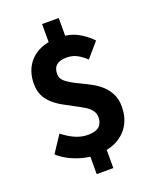

<svg xmlns="http://www.w3.org/2000/svg" viewBox="-174 -948 947 1171"><g transform="rotate(-20 299.5 -362.0)"><path d="M280 14Q243 14 200.5 3.5Q158 -7 117.5 -27Q77 -47 45 -76L117 -185Q159 -152 198.5 -135Q238 -118 280 -118Q329 -118 352 -138.5Q375 -159 375 -198Q375 -224 359 -244Q343 -264 316 -280Q289 -296 257 -312.5Q225 -329 193 -347Q161 -365 133.5 -389Q106 -413 90 -445.5Q74 -478 74 -522Q74 -588 102.5 -636.5Q131 -685 183 -711Q235 -737 306 -737Q380 -737 431 -710.5Q482 -684 521 -642L440 -548Q409 -577 380.5 -591.5Q352 -606 315 -606Q273 -606 250.5 -588Q228 -570 228 -530Q228 -505 245 -488Q262 -471 288.5 -456Q315 -441 347 -426Q379 -411 411.5 -393Q444 -375 470.5 -350.5Q497 -326 514 -291.5Q531 -257 531 -210Q531 -145 502.5 -94.5Q474 -44 418.5 -15Q363 14 280 14ZM246 125V-53H354V125ZM246 -686V-849H354V-686Z"/></g></svg>

Font: Noto Sans TC Thin ExtraBold
Style: Regular
Weight: 800
Version: Version 2.004-H2;hotconv 1.0.118;makeotfexe 2.5.65603